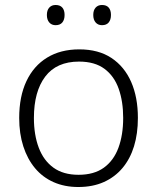

<svg xmlns="http://www.w3.org/2000/svg" viewBox="-20 -740 630 770"><path d="M533 -267Q533 -204 517.5 -153.5Q502 -103 471.5 -66.5Q441 -30 396.5 -10Q352 10 294 10Q239 10 195 -9.5Q151 -29 120.5 -65.5Q90 -102 73.5 -153Q57 -204 57 -267Q57 -353 86 -414.5Q115 -476 169 -509Q223 -542 298 -542Q375 -542 427 -507.5Q479 -473 506 -411.5Q533 -350 533 -267ZM116 -267Q116 -199 135.5 -147.5Q155 -96 194.5 -67.5Q234 -39 295 -39Q357 -39 396.5 -67.5Q436 -96 455 -147.5Q474 -199 474 -267Q474 -333 456 -384Q438 -435 399 -464Q360 -493 297 -493Q207 -493 161.5 -433Q116 -373 116 -267ZM168 -680Q168 -699 177.5 -709.5Q187 -720 203 -720Q221 -720 230 -709.5Q239 -699 239 -680Q239 -661 230 -650Q221 -639 203 -639Q187 -639 177.5 -650Q168 -661 168 -680ZM354 -680Q354 -699 363.5 -709.5Q373 -720 389 -720Q407 -720 416 -709.5Q425 -699 425 -680Q425 -661 416 -650Q407 -639 389 -639Q373 -639 363.5 -650Q354 -661 354 -680Z"/></svg>

Font: Noto Sans Hebrew Light
Style: Regular
Weight: 300
Designer: Monotype Design Team
Foundry: Monotype Imaging Inc.
Version: Version 2.003